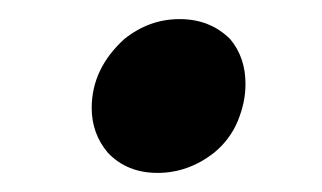

<svg xmlns="http://www.w3.org/2000/svg" viewBox="-20 -165 337 201"><path d="M110 -124Q136 -145 168 -145Q200 -145 221 -124Q237 -105 237 -77Q237 -58 229 -38.5Q221 -19 204 -5Q177 16 145 16Q113 16 93 -5Q76 -25 76 -52Q76 -93 110 -124Z"/></svg>

Font: Arsenal SC
Style: Bold Italic
Weight: 700
Italic angle: -9.10001°
Designer: Andrij Shevchenko
Foundry: Stairsfor
Version: Version 2.001; ttfautohint (v1.8.4.7-5d5b)